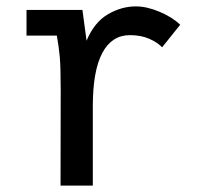

<svg xmlns="http://www.w3.org/2000/svg" viewBox="-20 -581 640 601"><path d="M170 -300.5Q170 -372 167 -403.8Q164 -435.5 158 -469.5H63V-550H238L251 -453.5Q274.5 -510.5 317 -535.8Q359.5 -561 405.5 -561Q439.5 -561 479.8 -544Q520 -527 544 -503.5L487.5 -433Q472.5 -448.5 446.8 -459.8Q421 -471 386.5 -471Q330 -471 300.2 -415.2Q270.5 -359.5 270.5 -247.5V0H169.5Z"/></svg>

Font: JuliaMono Medium
Style: Regular
Weight: 500
Monospace: yes
Designer: cormullion
Foundry: corm
Version: Version 0.054; ttfautohint (v1.8.4)